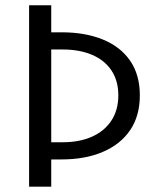

<svg xmlns="http://www.w3.org/2000/svg" viewBox="-20 -690 595 724"><path d="M89.7 13.9V-670.2H173.2V-568.2H212.3Q300.9 -568.2 367.4 -541.2Q434 -514.2 470.7 -461.1Q507.3 -408 507.3 -330.5Q507.3 -253 470.7 -199.1Q434 -145.3 367.4 -117.1Q300.9 -88.8 212.3 -88.8H173.2V13.9ZM173.2 -153.6H216Q280.1 -153.6 327.3 -174.8Q374.4 -196 400.3 -235.7Q426.2 -275.5 426.2 -330.5Q426.2 -385.5 400.3 -424.3Q374.4 -463.1 327.3 -483.2Q280.1 -503.4 216 -503.4H173.2Z"/></svg>

Font: SourceSans3VF
Style: Regular
Weight: 200
Designer: Paul D. Hunt
Foundry: Adobe
Version: Version 3.052;hotconv 1.1.0;makeotfexe 2.6.0